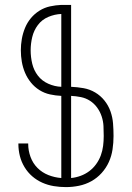

<svg xmlns="http://www.w3.org/2000/svg" viewBox="-20 -755 540 783"><path d="M249 8Q224 8 199.5 4Q175 0 152.5 -10Q130 -20 111.5 -36Q93 -52 80 -73.5Q67 -95 61 -119Q55 -143 55 -167V-170H95V-168Q95 -141 104.5 -115Q114 -89 133 -70Q152 -51 177.5 -41Q203 -31 230 -29V-364Q207 -365 184 -370Q161 -375 141 -387.5Q121 -400 106 -418.5Q91 -437 82 -458.5Q73 -480 69 -503Q65 -526 65 -550Q65 -573 69 -596Q73 -619 82 -641Q91 -663 106 -681Q121 -699 141 -711.5Q161 -724 184 -729Q207 -734 230 -735H270V-401Q295 -400 320.5 -395.5Q346 -391 368 -378Q390 -365 406 -345Q422 -325 430.5 -301Q439 -277 441 -251.5Q443 -226 443 -201V-200Q443 -173 439 -146Q435 -119 424 -94.5Q413 -70 394.5 -49.5Q376 -29 352.5 -16Q329 -3 302.5 2.5Q276 8 249 8ZM230 -401V-698Q203 -697 177 -686Q151 -675 134.5 -653Q118 -631 111.5 -604Q105 -577 105 -550Q105 -522 111.5 -495Q118 -468 134.5 -446.5Q151 -425 177 -413.5Q203 -402 230 -401ZM270 -29Q290 -31 309 -38Q328 -45 344 -57Q360 -69 372 -85.5Q384 -102 391 -121Q398 -140 400.5 -160Q403 -180 403 -200V-201Q403 -221 402 -241Q401 -261 394.5 -280.5Q388 -300 376 -316.5Q364 -333 347 -344Q330 -355 310 -359Q290 -363 270 -364Z"/></svg>

Font: Iosevka Extralight
Style: Regular
Weight: 200
Monospace: yes
Designer: Belleve Invis
Foundry: Belleve Invis
Version: Version 32.0.1; ttfautohint (v1.8.4)